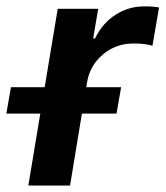

<svg xmlns="http://www.w3.org/2000/svg" viewBox="-86 -573 512 593"><path d="M1.5 0 92.3 -545.9H217.3L201.7 -454.1H207.5Q230.5 -502 271.5 -527.8Q312.5 -553.7 359.4 -553.2Q370.1 -553.7 382.8 -552.7Q395.5 -551.8 405.3 -549.8L384.8 -431.6Q377 -434.6 359.6 -436.8Q342.3 -439 326.2 -438.5Q291 -439 260.7 -423.8Q230.5 -408.7 210 -382.1Q189.5 -355.5 183.1 -320.3L130.4 0ZM-66.4 -222.2 -52.2 -303.7H288.1L273.9 -222.2Z"/></svg>

Font: Inter Tight SemiBold
Style: Italic
Weight: 600
Italic angle: -9.39999°
Designer: Rasmus Andersson
Foundry: rsms
Version: Version 3.004